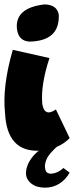

<svg xmlns="http://www.w3.org/2000/svg" viewBox="-21 -699 341 887"><path d="M185.1 -678.7Q242.2 -677.2 250.5 -631.8Q255.9 -509.3 114.7 -506.8Q63 -510.3 57.1 -566.9Q48.3 -663.1 185.1 -678.7ZM207.5 -430.7Q166.5 -306.6 174.3 -218.8Q184.6 -156.7 237.3 -193.4L300.8 -61Q251 -9.3 163.6 -2.9Q11.7 4.9 2.4 -174.8Q-11.2 -298.8 38.1 -468.8ZM255.9 -34.2Q219.2 -1.5 204.6 18.6Q189.9 38.6 186.5 64.5Q186.5 87.4 193.6 95.5Q200.7 103.5 216.8 103.5Q247.1 100.6 272 77.1L300.8 98.6Q281.7 131.8 252.4 149.9Q223.1 168 187 168Q147.5 168 123.3 148.7Q99.1 129.4 99.1 101.6Q99.1 64.5 127.7 27.6Q156.2 -9.3 210.9 -34.2Z"/></svg>

Font: Lapsus Pro (theguybrush.com)
Style: Bold
Weight: 700
Designer: Jose Roses
Version: Version 1.00 February 9, 2018, initial release